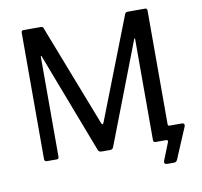

<svg xmlns="http://www.w3.org/2000/svg" viewBox="-92 -840 1128 1070"><g transform="rotate(-10 472.0 -305.5)"><path d="M768.3 131.4Q758.9 131.4 754.9 126.2Q750.9 121 754.2 111.9L794.2 11.4Q796.2 6.1 793.4 3.1Q790.6 0 784.8 0H748.7L809 -85.5Q809 -76.3 818.5 -76.3H887.4Q896.6 -76.3 900.2 -71.1Q903.8 -65.8 900.2 -56.6L828.3 113.5Q824.7 122.7 820.2 127.1Q815.6 131.4 807.1 131.4ZM110.6 0Q96.9 0 96.9 -15V-728.4Q96.9 -742 109.2 -742H205.1Q213 -742 216.7 -739.9Q220.4 -737.9 222.2 -731.2L444.4 -158.1Q448.1 -148.6 452.1 -149.1Q456.1 -149.6 459.6 -158.8L681.6 -728.9Q686 -742 697 -742H797.5Q809 -742 809 -729V-15.2Q809 0 793.7 0H727.6Q719.9 0 716.5 -3.1Q713.2 -6.2 713.2 -13.4V-584.9Q713.2 -590 711.3 -589.3Q709.3 -588.6 707.7 -584.6L487.6 -12.9Q482.8 0 469.4 0H421Q405.1 0 400.6 -12.2L184.1 -578.8Q182.3 -583.6 180.5 -583.5Q178.6 -583.5 178.6 -578.5V-12.6Q178.6 -6.1 175.7 -3.1Q172.8 0 165.3 0H110.6Z"/></g></svg>

Font: Libre Franklin Thin
Style: Regular
Weight: 100
Designer: Pablo Impallari, Rodrigo Fuenzalida, Nhung Nguyen
Foundry: Impallari Type
Version: Version 3.000